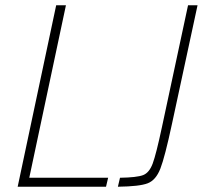

<svg xmlns="http://www.w3.org/2000/svg" viewBox="-20 -708 776 728"><path d="M47 0 193 -688H230L91 -34H390L382 0ZM594 -226 693 -688H729L632 -238Q605 -112 588 -68.5Q571 -25 540 -13Q509 -1 427 0L435 -34Q499 -35 522.5 -44Q546 -53 559 -88Q572 -123 594 -226Z"/></svg>

Font: Saira Semi Condensed Thin
Style: Italic
Weight: 100
Width: 4
Italic angle: -12°
Designer: Hector Gatti with collaboration of the Omnibus-Type team
Foundry: Omnibus-Type
Version: Version 1.001; ttfautohint (v1.8)